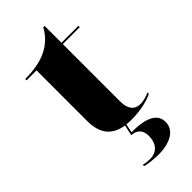

<svg xmlns="http://www.w3.org/2000/svg" viewBox="-282 -714 1008 1008"><g transform="rotate(-45 222.0 -210.5)"><path d="M264 10C347 10 402 -10 426 -22V-32C401 -21 378 -15 358 -15C316 -15 291 -42 291 -100V-526H417V-536H291V-661H281C257 -617 223 -585 177 -564C136 -545 84 -536 22 -536V-526H96V-150C96 -50 143 -5 220 7L207 66C249 69 270 92 270 134C270 188 242 225 187 225C173 225 157 223 140 219V229C164 236 213 240 234 240C327 240 384 204 384 145C384 84 328 56 219 56L229 8C240 9 252 10 264 10Z"/></g></svg>

Font: Noto Serif Display Black
Style: Regular
Weight: 900
Designer: Monotype Design Team
Foundry: Monotype Imaging Inc.
Version: Version 2.009